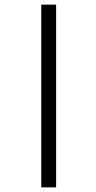

<svg xmlns="http://www.w3.org/2000/svg" viewBox="-20 -764 413 828"><path d="M158 -744V44H222V-744Z"/></svg>

Font: VL Bebas Neue Regular
Style: Regular
Weight: 400
Designer: Ryoichi Tsunekawa
Foundry: Ryoichi Tsunekawa
Version: Version 001.003